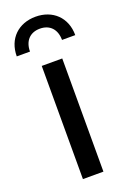

<svg xmlns="http://www.w3.org/2000/svg" viewBox="-144 -794 568 845"><g transform="rotate(-20 139.5 -371.5)"><path d="M91 -530V0H187V-530ZM64 -607C64 -656 92 -687 139 -687C186 -687 214 -656 214 -607H276C276 -690 219 -743 139 -743C59 -743 2 -690 2 -607Z"/></g></svg>

Font: Malon Grotesk Med
Style: Regular
Weight: 500
Designer: Julieta Ulanovsky
Foundry: Julieta Ulanovsky
Version: Version 7.200